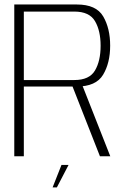

<svg xmlns="http://www.w3.org/2000/svg" viewBox="-20 -695 567 854"><path d="M43.5 0H86V-310H320.5Q407 -310 438.5 -362.5Q470 -415 470 -492Q470 -569 439 -622Q408 -675 322 -675H43.5ZM424.5 0H470.5L341.5 -327.5L298 -322ZM86 -339V-643.5H310.5Q377.5 -643.5 402.5 -601Q427.5 -558.5 427.5 -491.5Q427.5 -424 402.5 -381.5Q377.5 -339 310.5 -339ZM214 138.5H233L285 38.5H253.5Z"/></svg>

Font: Anybody UltraCondensed Thin ExtraLight
Style: Regular
Weight: 250
Version: Version 1.111